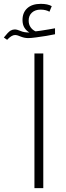

<svg xmlns="http://www.w3.org/2000/svg" viewBox="-79 -978 345 998"><path d="M100 -700H146V0H100ZM207 -800Q190 -796 162 -791.5Q134 -787 107.5 -783.5Q81 -780 68 -780Q49 -780 31 -787Q22 -791 14 -793.5Q6 -796 -1 -796Q-10 -796 -20.5 -789.5Q-31 -783 -42 -771L-59 -783Q-37 -811 -24 -819Q-13 -825 -2 -825Q9 -825 28 -817Q45 -809 74 -809Q58 -818 48 -834Q38 -850 38 -874Q38 -913 63 -935.5Q88 -958 133 -958Q169 -958 190 -946L178 -917Q170 -922 158 -925Q146 -928 132 -928Q104 -928 87 -912.5Q70 -897 70 -871Q70 -851 80 -836.5Q90 -822 106 -815Q114 -816 133 -818.5Q152 -821 173.5 -825Q195 -829 207 -831Z"/></svg>

Font: Noto Kufi Arabic ExtraLight
Style: Regular
Weight: 200
Designer: Monotype Design Team, David Williams, Khaled Hosny
Foundry: Google LLC
Version: Version 2.109; ttfautohint (v1.8.4.7-5d5b)